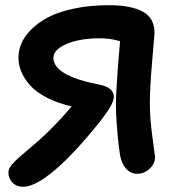

<svg xmlns="http://www.w3.org/2000/svg" viewBox="-20 -667 684 737"><path d="M69.8 49.8Q42.5 49.8 27.3 33.2Q12.2 16.6 12.2 -4.9Q12.2 -21 30.3 -40.5Q48.3 -60.1 90.6 -95Q132.8 -129.9 157.2 -153.8Q213.9 -209 254.9 -258.8Q200.2 -271 159.2 -292.5Q118.2 -314 95.5 -339.6Q72.8 -365.2 61.8 -391.8Q50.8 -418.5 50.8 -445.8Q50.8 -472.7 61.8 -499.5Q72.8 -526.4 99.4 -553.2Q126 -580.1 164.6 -600.6Q203.1 -621.1 263.7 -634Q324.2 -647 397.9 -647Q483.4 -647 528.3 -622.3Q573.2 -597.7 573.2 -540Q573.2 -535.6 564.2 -433.3Q555.2 -331.1 555.2 -269Q555.2 -212.9 565.2 -139.4Q575.2 -65.9 575.2 -64Q575.2 -38.6 554.2 -19.3Q533.2 0 506.8 0Q481.4 0 464.1 -19.5Q446.8 -39.1 440.9 -70.8Q439 -81.5 435.8 -107.2Q432.6 -132.8 428.7 -181.9Q424.8 -231 424.8 -272Q425.8 -335.9 440.9 -508.8Q406.2 -520 359.9 -520Q316.9 -520 277.8 -511.7Q238.8 -503.4 211.9 -485.8Q185.1 -468.3 185.1 -444.8Q185.1 -376 362.8 -341.8Q417 -331.1 417 -294.9Q417 -269 370.6 -209.2Q324.2 -149.4 267.1 -87.9Q205.1 -21.5 154.3 14.2Q103.5 49.8 69.8 49.8Z"/></svg>

Font: Shantell Sans Irregular
Style: Regular
Weight: 600
Designer: Stephen Nixon, Anya Danilova, Shantell Martin
Foundry: Arrow Type
Version: Version 1.006;[9816181b4]